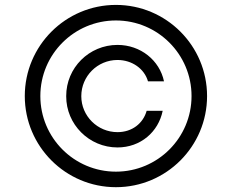

<svg xmlns="http://www.w3.org/2000/svg" viewBox="-20 -759 954 790"><path d="M252.4 -363.3C252 -247.1 346.7 -152.3 463.4 -152.3C558.6 -152.3 631.8 -216.3 649.4 -303.2H583.5C568.8 -251 523.4 -215.3 463.4 -215.3C381.3 -215.3 314.5 -281.7 314.5 -363.3C314.5 -445.8 381.3 -512.2 463.4 -512.2C523.4 -512.2 574.2 -476.1 588.9 -424.3H654.8C636.7 -510.7 558.6 -574.2 463.4 -574.2C346.7 -574.2 252 -480 252.4 -363.3ZM457 11.2C664.1 11.2 832 -156.7 832 -363.8C832 -570.8 664.1 -738.8 457 -738.8C250 -738.8 82 -570.8 82 -363.8C82 -156.7 250 11.2 457 11.2ZM457 -52.7C285.2 -52.7 146 -191.9 146 -363.8C146 -535.6 285.2 -674.8 457 -674.8C628.9 -674.8 768.1 -535.6 768.1 -363.8C768.1 -191.9 628.9 -52.7 457 -52.7Z"/></svg>

Font: Raveo Light
Style: Regular
Weight: 300
Designer: Jakub Foglar, Rasmus Andersson (Inter)
Foundry: Jakubfoglar.com
Version: Version 1.100;Glyphs 3.2.3 (3260)